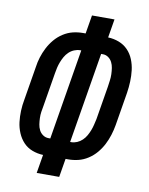

<svg xmlns="http://www.w3.org/2000/svg" viewBox="-83 -796 666 857"><g transform="rotate(10 250.0 -367.5)"><path d="M143 0 157 -84Q131 -85 107.5 -94Q84 -103 67.5 -120.5Q51 -138 41 -161.5Q31 -185 28 -210Q25 -235 26 -261Q27 -287 32 -313L57 -464Q60 -487 67 -509.5Q74 -532 85 -553.5Q96 -575 112 -594Q128 -613 149 -626.5Q170 -640 192.5 -645.5Q215 -651 238 -651H250L264 -735H366L352 -651Q378 -650 401.5 -641Q425 -632 442 -614.5Q459 -597 468.5 -573.5Q478 -550 481 -525Q484 -500 483 -474Q482 -448 478 -422L453 -271Q449 -248 442 -225.5Q435 -203 424 -181.5Q413 -160 397 -141Q381 -122 360 -108.5Q339 -95 316.5 -89.5Q294 -84 271 -84H259L245 0ZM168 -162H176L244 -573H239Q226 -573 212.5 -567.5Q199 -562 188.5 -552Q178 -542 171 -529.5Q164 -517 159 -504Q154 -491 151 -478Q148 -465 146 -452L121 -301Q118 -286 116 -272Q114 -258 114.5 -243.5Q115 -229 117 -215.5Q119 -202 125 -190Q131 -178 142.5 -170Q154 -162 168 -162ZM266 -162H271Q284 -162 297 -167.5Q310 -173 320.5 -183Q331 -193 338 -205.5Q345 -218 350 -231Q355 -244 358 -257Q361 -270 364 -283L389 -434Q391 -449 393 -463Q395 -477 394.5 -491.5Q394 -506 392 -519.5Q390 -533 384 -545Q378 -557 367 -565Q356 -573 342 -573H334Z"/></g></svg>

Font: Iosevka Term Curly Semibold
Style: Italic
Weight: 600
Italic angle: -9°
Designer: Belleve Invis
Foundry: Belleve Invis
Version: Version 32.3.0